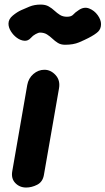

<svg xmlns="http://www.w3.org/2000/svg" viewBox="-20 -840 472 860"><path d="M97 0Q68 0 48.5 -20.2Q29 -40.5 35 -73.5L102 -459Q107.5 -489.5 129.5 -508.5Q151.5 -527.5 179 -527.5Q207.5 -527.5 229.2 -503.5Q251 -479.5 244 -442.5L176.5 -55.5Q171 -25 146.5 -12.5Q122 0 97 0ZM271.5 -639.5Q252.5 -639.5 239.2 -647.8Q226 -656 214.8 -666.8Q203.5 -677.5 190.5 -685.8Q177.5 -694 159 -694Q152 -694 139.5 -687.2Q127 -680.5 118.5 -670.5Q106 -656 88.8 -657.5Q71.5 -659 55.5 -670.8Q39.5 -682.5 28.8 -699.8Q18 -717 18 -734Q18 -754.5 37.5 -770.5Q57 -786.5 75 -794.5Q90 -801.5 112.2 -810.5Q134.5 -819.5 162 -819.5Q184 -819.5 198.2 -811.2Q212.5 -803 224 -792.2Q235.5 -781.5 248.5 -773.2Q261.5 -765 280 -765Q299.5 -765 307.8 -774.5Q316 -784 333 -795Q356.5 -811 379.5 -802Q402.5 -793 417.5 -772.2Q432.5 -751.5 432.5 -732Q432.5 -711 419.5 -698.2Q406.5 -685.5 375.5 -669.5Q359 -661 333.8 -650.2Q308.5 -639.5 271.5 -639.5Z"/></svg>

Font: Edu QLD Hand
Style: Regular
Weight: 400
Designer: Tina and Corey Anderson, Eben Sorkin
Foundry: Sorkin Type Co.
Version: Version 2.000